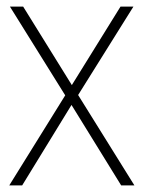

<svg xmlns="http://www.w3.org/2000/svg" viewBox="-20 -560 433 580"><path d="M8 0 177 -272 10 -540H50L197 -303L344 -540H383L216 -273L386 0H346L196 -243L47 0Z"/></svg>

Font: Encode Sans Condensed Condensed Thin
Style: Regular
Weight: 100
Width: 3
Designer: Multiple Designers
Foundry: Impallari Type
Version: Version 3.000; ttfautohint (v1.8.3) -l 8 -r 50 -G 200 -x 14 